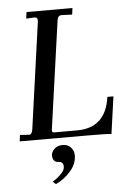

<svg xmlns="http://www.w3.org/2000/svg" viewBox="-56 -639 610 894"><g transform="rotate(-5 249.0 -192.0)"><path d="M268.1 86.9Q268.1 127 238 160.9Q208 194.8 168.9 212.9L154.8 200.2Q175.8 188 193.4 170.4Q210.9 152.8 211.9 140.1Q215.8 111.3 188 110.8Q175.8 110.8 168.9 101.8Q162.1 92.8 162.1 77.9Q162.1 63 176.5 48.6Q190.9 34.2 215.3 34.2Q239.7 34.2 253.9 49.6Q268.1 64.9 268.1 86.9ZM180.2 -27.8H289.1Q422.9 -27.8 442.9 -170.9H471.2L446.8 2.9Q427.7 0 326.2 0H18.1L22 -29.8L64.9 -26.9Q77.1 -26.9 81.1 -48.8L150.9 -547.9Q153.8 -568.8 137.2 -568.8L98.1 -566.9L102.1 -597.2H316.9L313 -566.9L264.2 -568.8Q246.1 -568.8 243.2 -547.9L171.9 -41Q170.9 -27.8 180.2 -27.8Z"/></g></svg>

Font: Unna-Italic
Style: Italic
Weight: 400
Italic angle: -8°
Designer: Jorge de Buen U.
Foundry: Omnibus-Type
Version: Version 2.006;PS 002.006;hotconv 1.0.70;makeotf.lib2.5.58329